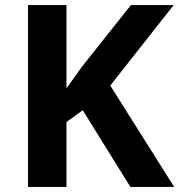

<svg xmlns="http://www.w3.org/2000/svg" viewBox="-20 -734 704 754"><path d="M664 0H492L305 -301L241 -255V0H90V-714H241V-387Q256 -408 271 -429Q286 -450 301 -471L494 -714H662L413 -398Z"/></svg>

Font: RS Noto Sans
Style: Bold
Weight: 700
Designer: Monotype Design Team
Foundry: Monotype Imaging Inc.
Version: Version 3.10